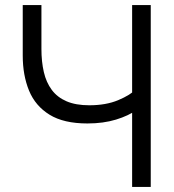

<svg xmlns="http://www.w3.org/2000/svg" viewBox="-20 -740 687 760"><path d="M576.7 0H503V-338L523.3 -306.3Q489.2 -281.8 439.1 -266.6Q389 -251.3 326 -251.3Q232.3 -251.3 176.2 -285.9Q120 -320.5 95 -381.2Q70 -442 70 -520.3V-720H144V-546Q144 -495.8 153.5 -454.8Q163 -413.8 184.9 -384.3Q206.8 -354.8 243.3 -339.1Q279.8 -323.3 333.3 -323.3Q399.8 -323.3 448 -343.6Q496.2 -363.8 518.7 -387.3L503 -328.3V-720H576.7Z"/></svg>

Font: Manrope Variable Light
Style: Regular
Weight: 200
Designer: Mikhail Sharanda
Foundry: Mikhail Sharanda
Version: Version 4.505